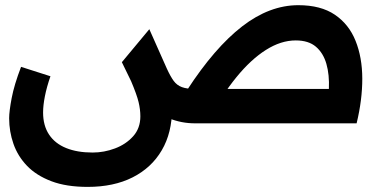

<svg xmlns="http://www.w3.org/2000/svg" viewBox="-20 -476 1489 741"><path d="M743 0V-132.7H1249.3Q1251.7 -187.7 1239.7 -229.5Q1227.7 -271.3 1199.2 -295.7Q1170.7 -320 1121.3 -320Q1064.3 -320 1006.3 -283.3Q948.3 -246.7 892.2 -177.8Q836 -109 783.7 -11.3L701.7 -128Q808.3 -292 914.3 -374Q1020.3 -456 1131.3 -456Q1218 -456 1272.3 -419.2Q1326.7 -382.3 1352.3 -318.3Q1378 -254.3 1378.2 -172.5Q1378.3 -90.7 1356.3 0ZM318.3 245.3Q235.7 245.3 178 223.3Q120.3 201.3 84.5 164.2Q48.7 127 32 79.3Q15.3 31.7 15.3 -19.7Q15.3 -46 25 -97.3Q34.7 -148.7 61.3 -218L174.7 -181.7Q160 -139.3 153.2 -104.2Q146.3 -69 146.3 -42Q146.3 8.7 169.3 43.3Q192.3 78 235.2 95.3Q278 112.7 337.3 112.7Q381.7 112.7 423.8 96.8Q466 81 493.8 50Q521.7 19 521.7 -27Q521.7 -53.7 514.8 -82.2Q508 -110.7 485.3 -164.3L591.3 -186Q599.7 -175 612.2 -153.5Q624.7 -132 634.3 -106Q644 -80 644 -56.7Q644 36.3 604.3 104Q564.7 171.7 491.8 208.5Q419 245.3 318.3 245.3ZM733 0Q679.7 0 632.3 -19.5Q585 -39 551.2 -69.3Q517.3 -99.7 502 -129.7L450.3 -236L556.3 -363.3L623.7 -211.7Q637.7 -181 650.3 -163.8Q663 -146.7 682.2 -139.7Q701.3 -132.7 733 -132.7H743V0Z"/></svg>

Font: Lexend Medium
Style: Regular
Weight: 500
Designer: Bonnie Shaver-Troup, Thomas Jockin
Foundry: Lexend
Version: Version 1.005